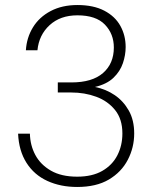

<svg xmlns="http://www.w3.org/2000/svg" viewBox="-20 -732 616 764"><path d="M287 12Q221 12 168.5 -12Q116 -36 85.5 -84Q55 -132 52 -200H99Q100 -154 120.5 -115.5Q141 -77 182.5 -53Q224 -29 287 -29Q347 -29 387 -52Q427 -75 447 -114Q467 -153 467 -201Q467 -258 438 -294Q409 -330 363 -347Q317 -364 263 -364H210V-404H264Q347 -404 390 -441.5Q433 -479 433 -543Q433 -597 397.5 -634Q362 -671 288 -671Q220 -671 177.5 -632Q135 -593 129 -532H83Q86 -582 111 -623Q136 -664 181.5 -688Q227 -712 288 -712Q352 -712 395 -689.5Q438 -667 459 -629Q480 -591 480 -545Q480 -513 469 -480.5Q458 -448 431.5 -422.5Q405 -397 358 -386Q402 -377 436.5 -353.5Q471 -330 492.5 -292Q514 -254 514 -201Q514 -145 488.5 -96Q463 -47 413 -17.5Q363 12 287 12Z"/></svg>

Font: DM Sans 16pt ExtraLight
Style: Regular
Weight: 250
Version: Version 4.004;gftools[0.9.30]